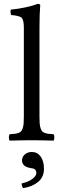

<svg xmlns="http://www.w3.org/2000/svg" viewBox="-20 -718 304 983"><path d="M182.1 -576.2V-122.1Q182.1 -100.6 183.1 -86.9Q184.1 -73.2 187.5 -62.7Q190.9 -52.2 194.8 -46.9Q198.7 -41.5 208.3 -37.8Q217.8 -34.2 227.3 -33Q236.8 -31.7 253.9 -30.8Q258.3 -26.4 258.3 -14.4Q258.3 -2.4 253.9 2Q187.5 0 142.1 0Q96.2 0 29.8 2Q25.4 -2.4 25.4 -14.4Q25.4 -26.4 29.8 -30.8Q46.9 -31.7 56.4 -33Q65.9 -34.2 75.4 -37.8Q85 -41.5 89.1 -46.9Q93.3 -52.2 96.7 -62.7Q100.1 -73.2 101.1 -86.9Q102.1 -100.6 102.1 -122.1V-576.2Q102.1 -615.2 91.1 -626.5Q80.1 -637.7 37.1 -641.1Q31.7 -657.2 35.2 -668.9Q71.3 -671.9 110.8 -680.4Q150.4 -689 172.9 -698.2Q186 -698.2 186 -690.9Q182.1 -645.5 182.1 -576.2ZM143.1 60.1Q171.4 60.1 188.2 83.5Q205.1 106.9 205.1 146Q205.1 188.5 175.5 213.1Q146 237.8 99.1 245.1Q90.8 236.8 90.8 221.2Q125.5 213.4 145.8 198Q166 182.6 166 168Q166 154.3 158.2 148.9Q150.4 143.6 134.8 142.1Q92.8 134.8 92.8 103Q92.8 85 107.2 72.5Q121.6 60.1 143.1 60.1Z"/></svg>

Font: Common Serif
Style: Regular
Weight: 400
Designer: Philipp H. Poll, Khaled Hosny
Foundry: Stefan Peev, Context Ltd.
Version: Version 1.026